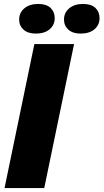

<svg xmlns="http://www.w3.org/2000/svg" viewBox="-20 -952 524 972"><path d="M3 0 154 -729H355L204 0ZM388 -782Q348 -782 326 -802Q304 -822 304 -853Q304 -888 330.5 -910Q357 -932 400 -932Q442 -932 463 -912Q484 -892 484 -860Q484 -826 458.5 -804Q433 -782 388 -782ZM161 -782Q121 -782 99 -802Q77 -822 77 -853Q77 -888 103.5 -910Q130 -932 173 -932Q215 -932 236 -912Q257 -892 257 -860Q257 -826 231.5 -804Q206 -782 161 -782Z"/></svg>

Font: Mona Sans ExtraLight Black
Style: Italic
Weight: 900
Italic angle: -11.6951°
Version: Version 2.000